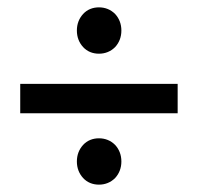

<svg xmlns="http://www.w3.org/2000/svg" viewBox="-20 -592 538 522"><path d="M293 -554C281 -566 266 -572 249 -572C232 -572 217 -566 206 -554C195 -542 189 -527 189 -509C189 -491 195 -476 206 -464C217 -452 232 -446 249 -446C266 -446 281 -452 293 -464C304 -476 310 -491 310 -509C310 -527 304 -542 293 -554ZM35 -364V-284H463V-364ZM293 -198C281 -210 266 -216 249 -216C232 -216 217 -210 206 -198C195 -186 189 -171 189 -153C189 -135 195 -120 206 -108C217 -96 232 -90 249 -90C266 -90 281 -96 293 -108C304 -120 310 -135 310 -153C310 -171 304 -186 293 -198Z"/></svg>

Font: Argentum Sans
Style: Regular
Weight: 400
Designer: Julieta Ulanovsky
Foundry: Julieta Ulanovsky
Version: Version 5.001;March 29, 2019;FontCreator 11.5.0.2425 64-bit